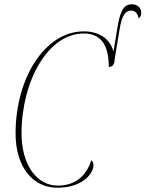

<svg xmlns="http://www.w3.org/2000/svg" viewBox="-20 -870 682 900"><path d="M249 10C366 10 418 -56 418 -96C418 -108 413 -115 408 -119C384 -44 332 0 250 0C155 0 81 -94 81 -245C81 -488 204 -713 372 -713C457 -713 490 -654 490 -556C507 -556 517 -569 517 -589V-590L540 -729C552 -807 572 -820 596 -820C612 -820 624 -810 630 -785C639 -790 642 -797 642 -810C642 -829 629 -850 598 -850C559 -850 542 -817 529 -732L512 -628C497 -686 447 -723 373 -723C190 -723 53 -503 53 -245C53 -90 131 10 249 10Z"/></svg>

Font: Noto Serif Display Condensed Thin
Style: Italic
Weight: 100
Width: 3
Italic angle: -12°
Designer: Monotype Design Team
Foundry: Monotype Imaging Inc.
Version: Version 2.009